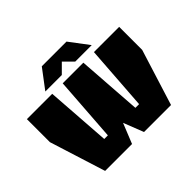

<svg xmlns="http://www.w3.org/2000/svg" viewBox="-197 -1246 1539 1539"><g transform="rotate(-45 572.5 -476.0)"><path d="M311 -789 434 -952H714L837 -789H650L574 -865L498 -789ZM200 0 50 -476V-737H337L376 -186H417L456 -737H690L729 -186H771L810 -737H1096V-476L947 0H641L574 -171L505 0Z"/></g></svg>

Font: Tomorrow ExtraBold
Style: Regular
Weight: 800
Designer: Tony de Marco, Monica Rizzolli
Foundry: Just in Type
Version: Version 2.002